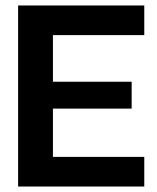

<svg xmlns="http://www.w3.org/2000/svg" viewBox="-20 -680 574 700"><path d="M46 0V-660H506V-552H173V-382H460V-284H173V-108H506V0Z"/></svg>

Font: Bricolage Grotesque 48pt SemiBold
Style: Regular
Weight: 600
Designer: Mathieu Triay
Foundry: Atelier Triay
Version: Version 1.000; ttfautohint (v1.8.4.7-5d5b);gftools[0.9.32]